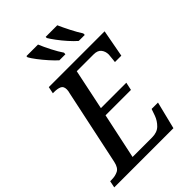

<svg xmlns="http://www.w3.org/2000/svg" viewBox="-290 -1057 1170 1170"><g transform="rotate(-45 295.5 -472.0)"><path d="M-20 0 -11 -44H1Q33 -44 57 -56Q81 -68 90 -110L193 -596Q198 -613 198 -626Q198 -654 179.5 -662Q161 -670 133 -670H121L130 -714H611L578 -537H523Q524 -541 525 -554.5Q526 -568 527.5 -580.5Q529 -593 529 -596Q529 -623 514 -642.5Q499 -662 464 -662H319L264 -399H483L472 -348H253L190 -52H358Q402 -52 427 -76.5Q452 -101 464 -134L479 -177H534L490 0ZM458 -784Q437 -802 411.5 -830.5Q386 -859 364.5 -888Q343 -917 333 -934V-944H433Q448 -910 469.5 -868Q491 -826 510 -797V-784ZM291 -784Q271 -802 245.5 -830.5Q220 -859 198 -888Q176 -917 167 -934V-944H267Q281 -910 302.5 -868Q324 -826 344 -797L343 -784Z"/></g></svg>

Font: Noto Serif SemiCondensed Medium
Style: Italic
Weight: 500
Width: 4
Italic angle: -12°
Designer: Monotype Design Team
Foundry: Monotype Imaging Inc.
Version: Version 2.013